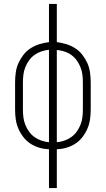

<svg xmlns="http://www.w3.org/2000/svg" viewBox="-20 -755 540 980"><path d="M230 205V7Q205 6 181 -1Q157 -8 136 -21.5Q115 -35 99.5 -55Q84 -75 74 -98Q64 -121 60.5 -145.5Q57 -170 57 -195V-335Q57 -360 60.5 -385Q64 -410 74 -432.5Q84 -455 99.5 -475Q115 -495 136 -508.5Q157 -522 181 -529.5Q205 -537 230 -540V-735H270V-540Q295 -537 319 -529.5Q343 -522 364 -508.5Q385 -495 400.5 -475Q416 -455 426 -432.5Q436 -410 439.5 -385Q443 -360 443 -335V-195Q443 -170 439.5 -145.5Q436 -121 426 -98Q416 -75 400.5 -55Q385 -35 364 -21.5Q343 -8 319 -1Q295 6 270 7V205ZM230 -29V-501Q210 -499 191 -492.5Q172 -486 156 -474.5Q140 -463 128.5 -447Q117 -431 109.5 -412.5Q102 -394 99.5 -374.5Q97 -355 97 -335V-195Q97 -175 99.5 -155.5Q102 -136 109.5 -117.5Q117 -99 128.5 -83Q140 -67 156 -55.5Q172 -44 191 -37.5Q210 -31 230 -29ZM270 -29Q290 -31 309 -37.5Q328 -44 344 -55.5Q360 -67 371.5 -83Q383 -99 390.5 -117.5Q398 -136 400.5 -155.5Q403 -175 403 -195V-335Q403 -355 400.5 -374.5Q398 -394 390.5 -412.5Q383 -431 371.5 -447Q360 -463 344 -474.5Q328 -486 309 -492Q290 -498 270 -500Z"/></svg>

Font: Iosevka Slab Extralight
Style: Regular
Weight: 200
Monospace: yes
Designer: Belleve Invis
Foundry: Belleve Invis
Version: Version 11.1.1; ttfautohint (v1.8.3)